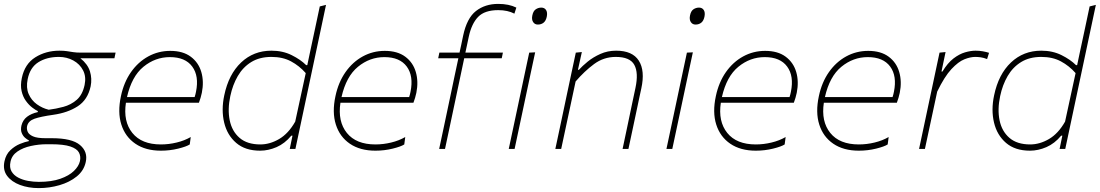

<svg xmlns="http://www.w3.org/2000/svg" viewBox="-28 -764 5642 985"><path d="M171 201Q118 201 74.5 184.8Q31 168.5 8.2 137.8Q-14.5 107 -5 63Q2.5 28 25.2 6.5Q48 -15 74.5 -25.8Q101 -36.5 120 -40V-44Q112 -47.5 101 -56.8Q90 -66 83.5 -81.8Q77 -97.5 82 -120Q89 -148.5 110.8 -165Q132.5 -181.5 166 -189V-194Q154 -199.5 137 -212.5Q120 -225.5 104.8 -246.5Q89.5 -267.5 82.8 -296.8Q76 -326 84 -364Q99 -436 153.2 -470Q207.5 -504 277 -504Q299.5 -504 315.5 -501.5Q331.5 -499 347.8 -496.5Q364 -494 387 -494H565L559 -465H384.5Q422 -435 433.5 -397.8Q445 -360.5 437 -321Q422 -252 370.8 -218.8Q319.5 -185.5 245 -175Q180.5 -166 148.8 -154.8Q117 -143.5 111 -117Q108 -102.5 114 -88.2Q120 -74 141.2 -64.5Q162.5 -55 205 -55H238Q341 -55 382.2 -20.2Q423.5 14.5 412 67Q402.5 111.5 365.8 141.2Q329 171 277.2 186Q225.5 201 171 201ZM222 -201Q258.5 -205.5 297 -215.8Q335.5 -226 365.2 -251.5Q395 -277 406 -328Q415 -370.5 398.2 -403Q381.5 -435.5 348 -453.8Q314.5 -472 274 -472Q212.5 -472 169.2 -445Q126 -418 114 -358Q105 -314 119 -281.8Q133 -249.5 161 -229.2Q189 -209 222 -201ZM171 169Q236.5 169 281.2 153.2Q326 137.5 351 113.2Q376 89 382 63Q387.5 38.5 377.2 18.8Q367 -1 333 -12.5Q299 -24 233 -24H212Q171 -24 130.8 -15.2Q90.5 -6.5 61.8 13Q33 32.5 26 65Q19.5 95 31 115Q42.5 135 65.2 147Q88 159 116 164Q144 169 171 169Z M797.5 9Q719 9 666.8 -26.5Q614.5 -62 594.5 -125Q574.5 -188 592.5 -271Q607.5 -342 644 -394Q680.5 -446 732.5 -474.5Q784.5 -503 845.5 -503Q910.5 -503 950.5 -473.2Q990.5 -443.5 1004.8 -394.5Q1019 -345.5 1007.5 -288Q1005.5 -277 1001 -262.2Q996.5 -247.5 992.5 -237H618Q603.5 -141 651 -82Q698.5 -23 797.5 -23Q838 -23 878.2 -32.8Q918.5 -42.5 950.5 -61L945.5 -23Q928.5 -12 886 -1.5Q843.5 9 797.5 9ZM843.5 -471Q768.5 -471 708 -421.5Q647.5 -372 623.5 -266H970.5Q975 -279.5 977.5 -293Q994 -374 958.2 -422.5Q922.5 -471 843.5 -471Z M1306.5 9Q1230 9 1183.8 -30.8Q1137.5 -70.5 1122 -135.2Q1106.5 -200 1122.5 -275Q1145 -383 1209 -443.5Q1273 -504 1364.5 -504Q1422.5 -504 1468.2 -481.2Q1514 -458.5 1542.5 -430H1548.5L1562 -494Q1575.5 -556.5 1588.2 -616.5Q1601 -676.5 1612.5 -731L1644.5 -739Q1631.5 -677.5 1618.8 -617.5Q1606 -557.5 1592.5 -494L1534.5 -221Q1521.5 -159.5 1510.5 -108Q1499.5 -56.5 1487.5 0H1458.5L1472.5 -68H1466.5Q1433 -27.5 1390.8 -9.2Q1348.5 9 1306.5 9ZM1307.5 -23Q1356.5 -23 1404 -50.8Q1451.5 -78.5 1486.5 -140L1540.5 -389Q1507.5 -426.5 1465 -449.2Q1422.5 -472 1364.5 -472Q1304 -472 1261.2 -445.8Q1218.5 -419.5 1192 -374Q1165.5 -328.5 1153.5 -271Q1139 -203 1150.5 -146.8Q1162 -90.5 1201 -56.8Q1240 -23 1307.5 -23Z M1898 9Q1819.5 9 1767.2 -26.5Q1715 -62 1695 -125Q1675 -188 1693 -271Q1708 -342 1744.5 -394Q1781 -446 1833 -474.5Q1885 -503 1946 -503Q2011 -503 2051 -473.2Q2091 -443.5 2105.2 -394.5Q2119.5 -345.5 2108 -288Q2106 -277 2101.5 -262.2Q2097 -247.5 2093 -237H1718.5Q1704 -141 1751.5 -82Q1799 -23 1898 -23Q1938.5 -23 1978.8 -32.8Q2019 -42.5 2051 -61L2046 -23Q2029 -12 1986.5 -1.5Q1944 9 1898 9ZM1944 -471Q1869 -471 1808.5 -421.5Q1748 -372 1724 -266H2071Q2075.5 -279.5 2078 -293Q2094.5 -374 2058.8 -422.5Q2023 -471 1944 -471Z M2225 0Q2237 -56.5 2248 -108Q2259 -159.5 2272 -221.5L2282.5 -271Q2292.5 -319.5 2302.2 -365Q2312 -410.5 2323.5 -465H2220L2226 -494H2329.5Q2334 -514 2338.5 -535.5Q2343 -557 2348 -581Q2367 -671 2413.8 -707.5Q2460.5 -744 2528 -744Q2583 -744 2621 -725L2611 -694Q2576.5 -712 2528 -712Q2458.5 -712 2425 -677.5Q2391.5 -643 2377 -576Q2372.5 -555 2367.2 -529.8Q2362 -504.5 2359.5 -494H2552L2546 -465H2353.5L2302 -221.5Q2289 -159.5 2278 -108Q2267 -56.5 2255 0ZM2582 0Q2594 -56.5 2605 -108Q2616 -159.5 2629 -221L2639.5 -270.5Q2652.5 -332 2663.8 -385Q2675 -438 2687 -494L2717.5 -495.5Q2705 -438 2694 -385.8Q2683 -333.5 2669.5 -270.5L2659 -221Q2646 -159.5 2635 -108Q2624 -56.5 2612 0ZM2731 -638Q2715.5 -638 2707 -651Q2698.5 -664 2703 -685Q2707.5 -707.5 2720.5 -716.2Q2733.5 -725 2749 -725Q2765.5 -725 2773.5 -712.5Q2781.5 -700 2777 -678Q2772.5 -657 2760.5 -647.5Q2748.5 -638 2731 -638Z M2821 0Q2833 -56.5 2844.2 -108.8Q2855.5 -161 2868 -221L2878.5 -271Q2888 -315.5 2900.2 -373.2Q2912.5 -431 2926 -494L2957 -497L2937 -406H2942Q2958.5 -424.5 2986.5 -447.5Q3014.5 -470.5 3051.8 -487.2Q3089 -504 3133 -504Q3216.5 -504 3249.2 -452.8Q3282 -401.5 3262 -310Q3257.5 -289.5 3253.2 -269.5Q3249 -249.5 3243 -221Q3230.5 -161 3219.2 -108.8Q3208 -56.5 3196 0H3166Q3178 -57 3189 -108.8Q3200 -160.5 3212.5 -221L3232 -313Q3248.5 -390.5 3226.2 -431.2Q3204 -472 3131 -472Q3069 -472 3019.5 -435.2Q2970 -398.5 2925 -346L2898.5 -222Q2885.5 -160.5 2874.2 -108.5Q2863 -56.5 2851 0Z M3391 0Q3403 -56.5 3414 -108Q3425 -159.5 3438 -221L3448.5 -270.5Q3461.5 -332 3472.8 -385Q3484 -438 3496 -494L3526.5 -495.5Q3514 -438 3503 -385.8Q3492 -333.5 3478.5 -270.5L3468 -221Q3455 -159.5 3444 -108Q3433 -56.5 3421 0ZM3540 -638Q3524.5 -638 3516 -651Q3507.5 -664 3512 -685Q3516.5 -707.5 3529.5 -716.2Q3542.5 -725 3558 -725Q3574.5 -725 3582.5 -712.5Q3590.5 -700 3586 -678Q3581.5 -657 3569.5 -647.5Q3557.5 -638 3540 -638Z M3849.5 9Q3771 9 3718.8 -26.5Q3666.5 -62 3646.5 -125Q3626.5 -188 3644.5 -271Q3659.5 -342 3696 -394Q3732.5 -446 3784.5 -474.5Q3836.5 -503 3897.5 -503Q3962.5 -503 4002.5 -473.2Q4042.5 -443.5 4056.8 -394.5Q4071 -345.5 4059.5 -288Q4057.5 -277 4053 -262.2Q4048.5 -247.5 4044.5 -237H3670Q3655.5 -141 3703 -82Q3750.5 -23 3849.5 -23Q3890 -23 3930.2 -32.8Q3970.5 -42.5 4002.5 -61L3997.5 -23Q3980.5 -12 3938 -1.5Q3895.5 9 3849.5 9ZM3895.5 -471Q3820.5 -471 3760 -421.5Q3699.5 -372 3675.5 -266H4022.5Q4027 -279.5 4029.5 -293Q4046 -374 4010.2 -422.5Q3974.5 -471 3895.5 -471Z M4378 9Q4299.5 9 4247.2 -26.5Q4195 -62 4175 -125Q4155 -188 4173 -271Q4188 -342 4224.5 -394Q4261 -446 4313 -474.5Q4365 -503 4426 -503Q4491 -503 4531 -473.2Q4571 -443.5 4585.2 -394.5Q4599.5 -345.5 4588 -288Q4586 -277 4581.5 -262.2Q4577 -247.5 4573 -237H4198.5Q4184 -141 4231.5 -82Q4279 -23 4378 -23Q4418.5 -23 4458.8 -32.8Q4499 -42.5 4531 -61L4526 -23Q4509 -12 4466.5 -1.5Q4424 9 4378 9ZM4424 -471Q4349 -471 4288.5 -421.5Q4228 -372 4204 -266H4551Q4555.5 -279.5 4558 -293Q4574.5 -374 4538.8 -422.5Q4503 -471 4424 -471Z M4687 0Q4699 -56.5 4710 -108Q4721 -159.5 4734 -221L4744.5 -270.5Q4764 -364 4792 -494L4823 -497L4802 -397H4807Q4833.5 -441 4863.5 -464Q4893.5 -487 4923 -495.5Q4952.5 -504 4977 -504Q4996 -504 5014.2 -500.8Q5032.5 -497.5 5046 -493L5036 -461Q5018 -468 5003.2 -470Q4988.5 -472 4975 -472Q4950.5 -472 4919.5 -459.8Q4888.5 -447.5 4853 -409.5Q4817.5 -371.5 4780 -294L4764.5 -221.5Q4751.5 -160.5 4740.2 -108.2Q4729 -56 4717 0Z M5256 9Q5179.5 9 5133.2 -30.8Q5087 -70.5 5071.5 -135.2Q5056 -200 5072 -275Q5094.5 -383 5158.5 -443.5Q5222.5 -504 5314 -504Q5372 -504 5417.8 -481.2Q5463.5 -458.5 5492 -430H5498L5511.5 -494Q5525 -556.5 5537.8 -616.5Q5550.5 -676.5 5562 -731L5594 -739Q5581 -677.5 5568.2 -617.5Q5555.5 -557.5 5542 -494L5484 -221Q5471 -159.5 5460 -108Q5449 -56.5 5437 0H5408L5422 -68H5416Q5382.5 -27.5 5340.2 -9.2Q5298 9 5256 9ZM5257 -23Q5306 -23 5353.5 -50.8Q5401 -78.5 5436 -140L5490 -389Q5457 -426.5 5414.5 -449.2Q5372 -472 5314 -472Q5253.5 -472 5210.8 -445.8Q5168 -419.5 5141.5 -374Q5115 -328.5 5103 -271Q5088.5 -203 5100 -146.8Q5111.5 -90.5 5150.5 -56.8Q5189.5 -23 5257 -23Z"/></svg>

Font: Commissioner Thin
Style: Italic
Weight: 100
Italic angle: -12°
Designer: Kostas Bartsokas
Foundry: Kostas Bartsokas
Version: Version 1.000; ttfautohint (v1.8.3)